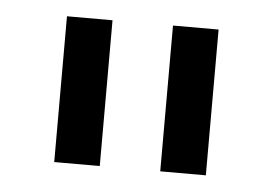

<svg xmlns="http://www.w3.org/2000/svg" viewBox="-32 -766 467 328"><g transform="rotate(5 201.5 -602.0)"><path d="M149.1 -727.3H71V-477.3H149.1ZM252.8 -477.3H331V-727.3H252.8Z"/></g></svg>

Font: Magic Ui Pro
Style: Regular
Weight: 400
Designer: Stefan Endress, Andreas Faust
Version: Version 1.000;FEAKit 1.0